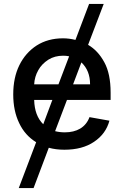

<svg xmlns="http://www.w3.org/2000/svg" viewBox="-20 -747 629 972"><path d="M508 -432Q540 -374 540 -278V-241H319L259 -83Q282 -77 308 -77Q354 -77 386 -96Q419 -116 433 -154L534 -136Q516 -69 456 -29Q397 11 306 11Q263 11 227 1L150 205H75L163 -27Q106 -62 77 -124Q47 -186 47 -269Q47 -354 78 -417Q109 -480 166 -517Q223 -553 299 -553Q330 -553 362 -545L431 -727H505L426 -520Q476 -491 508 -432ZM300 -465Q257 -465 225 -445Q191 -423 174 -392Q155 -359 153 -320H276L330 -462Q315 -465 300 -465ZM199 -118 245 -241H153Q155 -161 199 -118ZM392 -431 350 -320H436Q436 -390 392 -431Z"/></svg>

Font: Sinter Medium
Style: Regular
Weight: 500
Foundry: Adobe & rsms
Version: Version 1.000